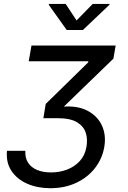

<svg xmlns="http://www.w3.org/2000/svg" viewBox="-20 -781 660 992"><path d="M240.2 191.4Q174.3 191.4 121.3 168.5Q68.4 145.5 39.3 102.1Q10.3 58.6 16.1 -2H110.8Q108.9 34.2 125 59.3Q141.1 84.5 171.9 97.2Q202.6 109.9 243.7 109.9Q287.6 109.9 326.4 95.2Q365.2 80.6 392.3 51Q419.4 21.5 426.8 -22.9Q433.6 -62 422.9 -95.5Q412.1 -128.9 377.4 -149.7Q342.8 -170.4 276.4 -170.4H204.1L216.3 -244.1L435.5 -458.5L436.5 -464.4H128.4L142.6 -545.9H577.6L565.9 -478L293 -213.9L294.9 -229Q375 -237.3 428.5 -210.7Q481.9 -184.1 505.6 -134.5Q529.3 -85 519 -22.9Q508.8 38.6 470.9 87.2Q433.1 135.7 373.8 163.6Q314.5 191.4 240.2 191.4ZM319.3 -760.7 375.5 -675.3 459 -760.7H546.4L545.4 -756.3L408.2 -626H324.7L231.9 -756.3L232.9 -760.7Z"/></svg>

Font: Inter Variable
Style: Italic
Weight: 400
Italic angle: -9.39999°
Designer: Rasmus Andersson
Foundry: rsms
Version: Version 4.001;git-9221beed3